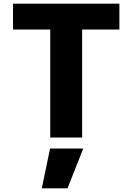

<svg xmlns="http://www.w3.org/2000/svg" viewBox="-20 -750 722 1047"><path d="M208 277 253 60H434L348 277ZM631 -730V-589H428V0H254V-589H51V-730Z"/></svg>

Font: M PLUS 1p ExtraBold
Style: Regular
Weight: 800
Version: Version 1.062